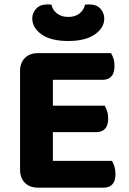

<svg xmlns="http://www.w3.org/2000/svg" viewBox="-20 -847 584 869"><path d="M70.8 -423.8H219.4V-6.5Q210.1 -4 191.5 -0.8Q172.9 2.3 152 2.3Q114.5 2.3 92.6 -19.7Q70.8 -41.7 70.8 -79ZM219.4 -181.9 70.8 -182.1V-525.2Q70.8 -562.7 92.6 -584.6Q114.5 -606.5 152 -606.5Q172.9 -606.5 191.5 -603.5Q210.1 -600.5 219.4 -597.7ZM152 -249.1V-368.8H453.8Q459.8 -359.5 464.7 -344.4Q469.6 -329.3 469.6 -311Q469.6 -279 455.5 -264.1Q441.4 -249.1 416.6 -249.1ZM152 2.3V-118.9H486.7Q492.8 -109.6 497.7 -93.9Q502.6 -78.2 502.6 -59.6Q502.6 -27.6 488.5 -12.7Q474.4 2.3 449.5 2.3ZM152 -485.8V-606.5H482.5Q488.5 -597.2 493.4 -582.1Q498.3 -567 498.3 -548.6Q498.3 -516.7 484.2 -501.2Q470.2 -485.8 445.3 -485.8ZM289 -770.4Q320.2 -770.4 339.7 -785.9Q359.2 -801.4 365 -825.8Q369.7 -826.8 374.1 -826.9Q378.5 -827 382.7 -827Q417.7 -827 434.8 -807.4Q451.9 -787.7 451.9 -763.2Q451.9 -721.5 409.7 -691.5Q367.4 -661.5 289 -661.5Q210 -661.5 168 -691.5Q126 -721.5 126 -763.2Q126 -787.7 143.5 -807.4Q161 -827 195.2 -827Q200.2 -827 204.3 -826.9Q208.4 -826.8 213 -825.8Q218 -801.4 238 -785.9Q258 -770.4 289 -770.4Z"/></svg>

Font: Baloo Bhaijaan 2
Style: Regular
Weight: 400
Designer: Sanskriti Dholi, Noopur Datye and Ek Type
Foundry: Ek Type
Version: Version 1.701